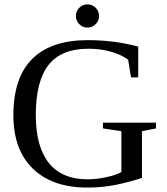

<svg xmlns="http://www.w3.org/2000/svg" viewBox="-20 -845 762 875"><path d="M627 -34.2Q570.3 -15.6 509.3 -2.9Q448.2 9.8 377.9 9.8Q218.8 9.8 129.9 -76.2Q41 -162.1 41 -319.8Q41 -491.7 127.2 -576.9Q213.4 -662.1 379.9 -662.1Q499 -662.1 609.9 -632.8V-492.2H577.1L564 -573.2Q530.3 -597.2 483.2 -610.1Q436 -623 383.8 -623Q258.8 -623 200.9 -548.6Q143.1 -474.1 143.1 -320.8Q143.1 -176.8 202.6 -102.3Q262.2 -27.8 378.9 -27.8Q419.9 -27.8 464.8 -37.6Q509.8 -47.4 533.2 -61V-247.1L449.2 -259.8V-286.1H690.9V-259.8L627 -247.1ZM431.6 -772Q431.6 -750.5 416 -734.9Q400.4 -719.2 378.4 -719.2Q356.9 -719.2 341.3 -734.9Q325.7 -750.5 325.7 -772Q325.7 -793.9 341.3 -809.6Q356.9 -825.2 378.4 -825.2Q400.4 -825.2 416 -809.6Q431.6 -793.9 431.6 -772Z"/></svg>

Font: Tinos
Style: Regular
Weight: 400
Designer: Steve Matteson
Foundry: Monotype Imaging Inc.
Version: Version 1.23